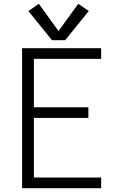

<svg xmlns="http://www.w3.org/2000/svg" viewBox="-20 -988 615 1008"><path d="M96 0V-735H511V-679H158V-425H444V-369H158V-56H511V0ZM253 -777 129 -930 184 -968 287 -825 391 -968 446 -930 322 -777Z"/></svg>

Font: Jozsika Light
Style: Regular
Weight: 300
Monospace: yes
Designer: Belleve Invis
Foundry: Belleve Invis
Version: 2.1.0